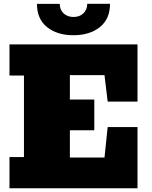

<svg xmlns="http://www.w3.org/2000/svg" viewBox="-20 -1017 822 1037"><path d="M31.2 0V-168.5H109.4V-608.9H31.2V-777.3H722.7V-468.3H561.5L544.4 -611.3H357.4V-479.5H489.3V-313.5H357.4V-166H544.4L561.5 -330.6H722.7V0ZM376.5 -826.7Q289.6 -826.7 234.6 -870.1Q179.7 -913.6 179.7 -996.1H302.7Q302.7 -963.9 323.7 -944.6Q344.7 -925.3 377 -925.3Q410.2 -925.3 430.7 -945.3Q451.2 -965.3 451.2 -996.6H574.2Q574.2 -914.1 519 -870.4Q463.9 -826.7 376.5 -826.7Z"/></svg>

Font: Bevan
Style: Regular
Weight: 400
Designer: Vernon Adams
Foundry: Vernon Adams
Version: Version 2.100; ttfautohint (v1.8.3)